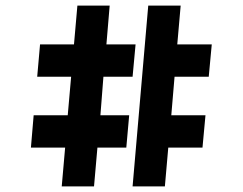

<svg xmlns="http://www.w3.org/2000/svg" viewBox="-20 -668 870 688"><path d="M201.2 0 213.4 -139.2H90.8L100.6 -254.9H222.7L234.9 -393.1H113.3L123.5 -508.8H245.1L257.3 -647.9H373L361.3 -508.8H465.8L455.1 -393.1H350.6L339.8 -254.9H442.9L432.6 -139.2H329.1L316.9 0ZM455.1 0 511.2 -647.9H627.4L615.2 -508.8H738.8L728 -393.1H605.5L593.8 -254.9H716.3L705.6 -139.2H583L570.8 0Z"/></svg>

Font: Black Ops One
Style: Regular
Weight: 400
Designer: James Grieshaber, Eben Sorkin
Foundry: Sorkin Type Co.
Version: Version 1.004; ttfautohint (v1.8.4.7-5d5b)